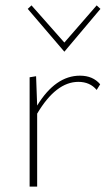

<svg xmlns="http://www.w3.org/2000/svg" viewBox="-20 -693 413 713"><path d="M353 -660 219 -501 83 -660 97 -673 219 -535 339 -673ZM277 -412Q325 -412 352 -380L339 -359Q314 -389 271 -389Q188 -389 118 -271V0H90V-406L114 -410L118 -301Q186 -412 277 -412Z"/></svg>

Font: EauTestInfant Extralight
Style: Regular
Weight: 250
Designer: Christian Thalmann (Catharsis Fonts)
Version: Version 0.001;PS 000.001;hotconv 1.0.88;makeotf.lib2.5.64775